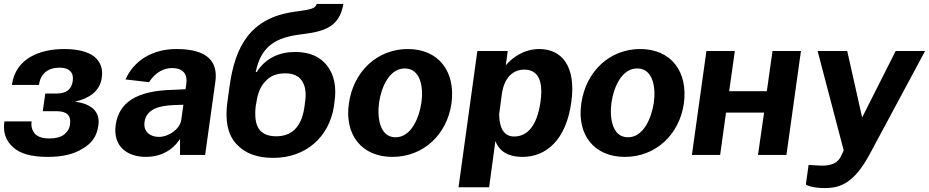

<svg xmlns="http://www.w3.org/2000/svg" viewBox="-29 -790 4737 979"><path d="M214 10C288 10 346 -3 392 -32C439 -58 465 -97 472 -147C478 -183 470 -211 449 -233C428 -253 397 -266 355 -271V-272C420 -287 481 -322 490 -394C497 -440 483 -476 451 -502C417 -527 367 -540 298 -540C177 -540 51 -494 32 -359V-357H170V-359C178 -414 215 -445 275 -445C301 -445 318 -439 330 -426C341 -415 345 -398 342 -378C337 -336 311 -313 258 -313H202L189 -223H260C312 -223 334 -201 328 -157C326 -135 315 -118 298 -104C280 -91 256 -84 223 -84C188 -84 164 -92 149 -108C135 -125 129 -144 132 -168V-171H-6L-7 -168C-14 -114 1 -72 38 -39C74 -6 132 10 214 10Z M715 10C787 10 850 -21 889 -82V0H1017L1069 -373C1083 -473 1033 -540 870 -540C747 -540 653 -480 611 -385L731 -371C765 -424 809 -443 849 -443C903 -443 928 -413 921 -363L917 -335L854 -332C668 -328 577 -268 561 -153C546 -48 615 10 715 10ZM781 -92C735 -92 701 -120 708 -168C717 -235 785 -251 854 -254L906 -256L895 -177C888 -133 833 -92 781 -92Z M1476 -525C1394 -525 1325 -493 1280 -423H1275C1302 -556 1379 -600 1508 -615C1619 -629 1701 -648 1722 -770H1586C1583 -761 1578 -754 1568 -749C1557 -743 1526 -737 1472 -730C1249 -699 1169 -556 1141 -346L1131 -274C1117 -176 1132 -104 1176 -56C1220 -8 1281 15 1365 15C1528 15 1650 -89 1674 -250L1676 -266C1688 -344 1676 -406 1640 -454C1604 -501 1550 -525 1476 -525ZM1278 -266C1285 -315 1300 -352 1326 -377C1350 -404 1384 -416 1424 -416C1465 -416 1494 -404 1511 -377C1528 -352 1534 -315 1526 -266L1524 -250C1513 -164 1475 -95 1379 -95C1338 -95 1308 -108 1291 -133C1274 -158 1269 -197 1275 -250Z M1972 10C2130 10 2250 -104 2273 -262C2295 -424 2209 -540 2050 -540C1897 -540 1773 -428 1750 -262C1727 -103 1815 10 1972 10ZM1988 -90C1908 -90 1893 -188 1904 -268C1916 -348 1957 -441 2035 -441C2114 -441 2131 -348 2120 -268C2108 -187 2067 -90 1988 -90Z M2465 165 2497 -71C2523 -2 2587 10 2636 10C2755 10 2858 -76 2884 -269C2910 -454 2834 -540 2721 -540C2641 -540 2582 -495 2550 -457L2560 -530H2405L2309 165ZM2593 -94C2545 -94 2518 -129 2516 -206L2530 -311C2542 -394 2586 -435 2644 -435C2700 -435 2745 -399 2727 -271C2709 -144 2657 -94 2593 -94Z M3157 10C3315 10 3435 -104 3458 -262C3480 -424 3394 -540 3235 -540C3082 -540 2958 -428 2935 -262C2912 -103 3000 10 3157 10ZM3173 -90C3093 -90 3078 -188 3089 -268C3101 -348 3142 -441 3220 -441C3299 -441 3316 -348 3305 -268C3293 -187 3252 -90 3173 -90Z M3573 -530 3499 0H3643L3673 -216H3867L3836 0H3981L4055 -530H3910L3881 -325H3689L3718 -530Z M4177 169C4261 169 4328 138 4404 -1L4688 -530H4538L4367 -191L4291 -530H4140L4273 -23L4261 3C4253 19 4236 60 4146 54L4094 51L4080 151C4080 151 4105 169 4177 169Z"/></svg>

Font: Cheyenne Sans
Style: Bold Italic
Weight: 700
Italic angle: -8.13011°
Designer: The Public Sans project authors (U.S. Web Design System), Libre Franklin designed by Pablo Impallari and Rodrigo Fuenzal
Foundry: The Cheyenne Sans Project Authors
Version: Version 2.007